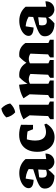

<svg xmlns="http://www.w3.org/2000/svg" viewBox="996 -1818 835 2867"><g transform="rotate(-90 1413.5 -384.5)"><path d="M430 10Q391 10 356 -16.5Q321 -43 309 -97L323 -374Q250 -420 145 -420Q131 -420 116.5 -418.5Q102 -417 88 -415L186 -461L162 -300Q100 -302 68.5 -321Q37 -340 37 -375Q37 -412 68 -444Q99 -476 151 -495Q203 -514 263 -514Q327 -514 380 -490Q433 -466 472 -420V-112L553 -124Q555 -85 539 -54.5Q523 -24 494 -7Q465 10 430 10ZM224 11Q134 11 82.5 -28Q31 -67 31 -132Q31 -160 43 -181Q55 -202 88.5 -221Q122 -240 183.5 -262Q245 -284 344 -314V-235L153 -211L203 -232Q199 -217 196.5 -202.5Q194 -188 194 -175Q194 -137 209 -120Q224 -103 254 -103Q274 -103 294 -109Q314 -115 336 -127V-116Q312 -78 285 -47Q258 -16 224 11Z M799 13Q733 13 683.5 -19.5Q634 -52 607 -110Q580 -168 580 -246Q580 -331 611 -391.5Q642 -452 699 -484Q756 -516 835 -516Q872 -516 910.5 -509Q949 -502 984 -488L965 -369Q872 -401 768 -401Q752 -401 737 -398Q722 -395 708 -390L780 -449Q764 -402 756 -358.5Q748 -315 748 -275Q748 -223 763 -187Q778 -151 806.5 -133Q835 -115 876 -115Q900 -115 928 -121.5Q956 -128 989 -140L1001 -111Q927 13 799 13ZM917 -309 846 -488H984L982 -309Z M1067 0V-52Q1077 -60 1088.5 -68Q1100 -76 1114 -83L1125 -360L1065 -452Q1114 -480 1168.5 -497Q1223 -514 1283 -517V-79L1331 -57V0ZM1227 -782Q1256 -756 1276 -721.5Q1296 -687 1302 -650Q1278 -622 1242.5 -601Q1207 -580 1170 -575Q1142 -598 1121 -634Q1100 -670 1094 -708Q1119 -736 1153.5 -756Q1188 -776 1227 -782Z M1381 0V-52Q1391 -60 1401.5 -68Q1412 -76 1428 -83L1439 -360L1379 -452Q1475 -507 1582 -517L1597 -376V-79L1645 -57V0ZM1685 0V-52Q1694 -61 1705.5 -68.5Q1717 -76 1731 -83L1743 -348L1914 -401L1901 -372V-79L1951 -57V0ZM1743 -348Q1704 -372 1663 -372Q1626 -372 1588 -350L1584 -371Q1607 -413 1634 -448Q1661 -483 1692 -512Q1703 -514 1713 -514.5Q1723 -515 1733 -515Q1790 -515 1835 -487.5Q1880 -460 1914 -401ZM1990 0V-52Q1998 -61 2009 -68.5Q2020 -76 2035 -83L2046 -348L2205 -423V-79L2254 -57V0ZM2046 -348Q2009 -372 1967 -372Q1931 -372 1892 -350L1888 -371Q1911 -413 1938 -448Q1965 -483 1997 -512Q2007 -514 2017 -514.5Q2027 -515 2037 -515Q2089 -515 2131 -492Q2173 -469 2205 -423Z M2704 10Q2665 10 2630 -16.5Q2595 -43 2583 -97L2597 -374Q2524 -420 2419 -420Q2405 -420 2390.5 -418.5Q2376 -417 2362 -415L2460 -461L2436 -300Q2374 -302 2342.5 -321Q2311 -340 2311 -375Q2311 -412 2342 -444Q2373 -476 2425 -495Q2477 -514 2537 -514Q2601 -514 2654 -490Q2707 -466 2746 -420V-112L2827 -124Q2829 -85 2813 -54.5Q2797 -24 2768 -7Q2739 10 2704 10ZM2498 11Q2408 11 2356.5 -28Q2305 -67 2305 -132Q2305 -160 2317 -181Q2329 -202 2362.5 -221Q2396 -240 2457.5 -262Q2519 -284 2618 -314V-235L2427 -211L2477 -232Q2473 -217 2470.5 -202.5Q2468 -188 2468 -175Q2468 -137 2483 -120Q2498 -103 2528 -103Q2548 -103 2568 -109Q2588 -115 2610 -127V-116Q2586 -78 2559 -47Q2532 -16 2498 11Z"/></g></svg>

Font: Piazzolla Thin Black
Style: Regular
Weight: 900
Version: Version 2.005